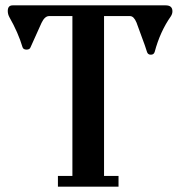

<svg xmlns="http://www.w3.org/2000/svg" viewBox="-20 -696 666 716"><path d="M135 -611Q97 -528 94 -520Q91 -511 79 -511Q67 -511 64 -520Q48 -574 15 -632Q9 -643 9 -655Q9 -676 27 -676H598Q623 -676 623 -654Q623 -644 617 -635Q577 -578 557 -503Q554 -492 542.5 -492Q531 -492 528 -503Q522 -523 508 -560Q494 -597 489 -612Q479 -636 465 -636H368V-40H422V0H196V-40H250V-636H163Q147 -636 135 -611Z"/></svg>

Font: Triodion Unicode
Style: Normal
Weight: 400
Version: Version 1.1